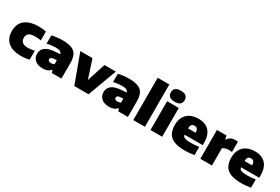

<svg xmlns="http://www.w3.org/2000/svg" viewBox="88 -1989 4634 3175"><g transform="rotate(30 2405.5 -401.0)"><path d="M368 11Q258 11 182.8 -21.8Q107.5 -54.5 68.8 -118Q30 -181.5 30 -273.5Q30 -366 70.5 -429.8Q111 -493.5 189 -526.2Q267 -559 380 -559Q420.5 -559 455.8 -555.8Q491 -552.5 523 -545.5V-376Q492 -381 464.5 -383.2Q437 -385.5 407.5 -385.5Q354 -385.5 320.8 -373Q287.5 -360.5 272.2 -335.8Q257 -311 257 -274Q257 -236.5 272.8 -211.5Q288.5 -186.5 319.5 -174.5Q350.5 -162.5 397 -162.5Q426.5 -162.5 454.8 -166.5Q483 -170.5 523 -179V-9.5Q493.5 -0.5 453.2 5.2Q413 11 368 11Z M779.5 11Q681 11 630 -36.5Q579 -84 579 -155.5Q579 -236 641.2 -282.2Q703.5 -328.5 841.5 -335L950 -340.5L973 -227L864.5 -221.5Q828 -219.5 812.8 -207.5Q797.5 -195.5 797.5 -175Q797.5 -156.5 811.8 -145.5Q826 -134.5 854.5 -134.5Q869 -134.5 885.5 -137.5Q902 -140.5 917 -148V-313.5Q917 -344 906 -362.5Q895 -381 867.8 -389.5Q840.5 -398 792.5 -398Q759 -398 715 -392.5Q671 -387 632.5 -376V-535Q680 -547 734.2 -553Q788.5 -559 833.5 -559Q940 -559 1006.2 -534.5Q1072.5 -510 1103.2 -452.5Q1134 -395 1134 -296V0H951L936 -48H926.5Q900.5 -16 862.2 -2.5Q824 11 779.5 11Z M1380 0 1177 -550H1409.5L1530.5 -178.5H1518L1638.5 -550H1855.5L1652 0Z M2048.5 11Q1950 11 1899 -36.5Q1848 -84 1848 -155.5Q1848 -236 1910.2 -282.2Q1972.5 -328.5 2110.5 -335L2219 -340.5L2242 -227L2133.5 -221.5Q2097 -219.5 2081.8 -207.5Q2066.5 -195.5 2066.5 -175Q2066.5 -156.5 2080.8 -145.5Q2095 -134.5 2123.5 -134.5Q2138 -134.5 2154.5 -137.5Q2171 -140.5 2186 -148V-313.5Q2186 -344 2175 -362.5Q2164 -381 2136.8 -389.5Q2109.5 -398 2061.5 -398Q2028 -398 1984 -392.5Q1940 -387 1901.5 -376V-535Q1949 -547 2003.2 -553Q2057.5 -559 2102.5 -559Q2209 -559 2275.2 -534.5Q2341.5 -510 2372.2 -452.5Q2403 -395 2403 -296V0H2220L2205 -48H2195.5Q2169.5 -16 2131.2 -2.5Q2093 11 2048.5 11Z M2506 0V-808H2728V0Z M2835 0V-550H3057.5V0ZM2946 -603.5Q2877.5 -603.5 2845.8 -631Q2814 -658.5 2814 -709Q2814 -760.5 2845.8 -787.5Q2877.5 -814.5 2946 -814.5Q3015 -814.5 3046.5 -787.5Q3078 -760.5 3078 -709Q3078 -658.5 3046.5 -631Q3015 -603.5 2946 -603.5Z M3491 11Q3368.5 11 3291 -19.2Q3213.5 -49.5 3177 -112.8Q3140.5 -176 3140.5 -274.5Q3140.5 -361.5 3174 -425.2Q3207.5 -489 3273.2 -524Q3339 -559 3435 -559Q3525.5 -559 3586 -523.8Q3646.5 -488.5 3677.2 -423Q3708 -357.5 3708 -267V-215H3252.5V-333.5H3535.5L3503.5 -324.5Q3503.5 -361 3496 -383.5Q3488.5 -406 3472.5 -416Q3456.5 -426 3431.5 -426Q3406.5 -426 3390.5 -416.2Q3374.5 -406.5 3367 -384.2Q3359.5 -362 3359.5 -325.5V-237.5Q3359.5 -204.5 3371.5 -185.2Q3383.5 -166 3419 -157.5Q3454.5 -149 3525 -149Q3558.5 -149 3597.5 -152.8Q3636.5 -156.5 3672.5 -162V-5Q3622.5 4 3577.8 7.5Q3533 11 3491 11Z M3786 0V-550H3966.5L3983.5 -484.5H3993Q4015 -523.5 4051.5 -541.2Q4088 -559 4135.5 -559Q4148.5 -559 4161.2 -557.8Q4174 -556.5 4183.5 -555V-358Q4169 -361 4152.2 -362Q4135.5 -363 4122 -363Q4100 -363 4078.2 -359Q4056.5 -355 4038 -346.8Q4019.5 -338.5 4008 -327V0Z M4569.5 11Q4447 11 4369.5 -19.2Q4292 -49.5 4255.5 -112.8Q4219 -176 4219 -274.5Q4219 -361.5 4252.5 -425.2Q4286 -489 4351.8 -524Q4417.5 -559 4513.5 -559Q4604 -559 4664.5 -523.8Q4725 -488.5 4755.8 -423Q4786.5 -357.5 4786.5 -267V-215H4331V-333.5H4614L4582 -324.5Q4582 -361 4574.5 -383.5Q4567 -406 4551 -416Q4535 -426 4510 -426Q4485 -426 4469 -416.2Q4453 -406.5 4445.5 -384.2Q4438 -362 4438 -325.5V-237.5Q4438 -204.5 4450 -185.2Q4462 -166 4497.5 -157.5Q4533 -149 4603.5 -149Q4637 -149 4676 -152.8Q4715 -156.5 4751 -162V-5Q4701 4 4656.2 7.5Q4611.5 11 4569.5 11Z"/></g></svg>

Font: Encode Sans SemiExpanded Black
Style: Regular
Weight: 900
Width: 6
Designer: Multiple Designers
Foundry: Impallari Type
Version: Version 3.002